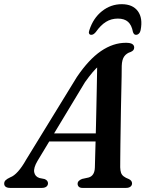

<svg xmlns="http://www.w3.org/2000/svg" viewBox="-50 -920 720 940"><path d="M133.5 -132Q113.5 -98 117.5 -76.8Q121.5 -55.5 143 -48.5L168 -43.5Q177 -40 181 -34.5Q185 -29 185 -23Q185 -12.5 177 -6.2Q169 0 154.5 0H0.5Q-14.5 0 -22 -5.5Q-29.5 -11 -29.5 -21Q-29.5 -30.5 -23 -37.2Q-16.5 -44 0.5 -52Q18.5 -58.5 38.2 -80.5Q58 -102.5 77.5 -137.5L326 -542.5Q384.5 -629 444.2 -669.8Q504 -710.5 566 -710.5Q588.5 -710.5 597.8 -704.2Q607 -698 607 -687.5Q607 -680 603 -674.8Q599 -669.5 589.5 -665.5Q569.5 -659.5 558.2 -643.8Q547 -628 546 -597.5Q546 -579.5 545.5 -547.8Q545 -516 544 -475.2Q543 -434.5 542.2 -389.2Q541.5 -344 540.8 -299.2Q540 -254.5 539.5 -215Q539 -175.5 538.8 -145.8Q538.5 -116 538.5 -101Q539 -85 542.5 -74.5Q546 -64 555.2 -56.8Q564.5 -49.5 581.5 -43Q596.5 -35.5 596.5 -22Q596.5 -12.5 588.8 -6.2Q581 0 566.5 0H354Q341.5 0 335.8 -5.8Q330 -11.5 330 -20Q330 -28.5 335.8 -34.2Q341.5 -40 352 -44L384 -51Q399 -55.5 406.5 -68Q414 -80.5 414.5 -100.5Q415 -118.5 415.8 -150Q416.5 -181.5 417.8 -222Q419 -262.5 420 -308Q421 -353.5 422 -399.2Q423 -445 423.8 -487.2Q424.5 -529.5 425.2 -563.8Q426 -598 426 -619L452.5 -610.5Q443.5 -605.5 431.2 -595Q419 -584.5 403 -565.8Q387 -547 366 -517.5ZM163 -227.5 175 -267H457L453.5 -227.5ZM527 -829Q494.5 -829 468.5 -812.8Q442.5 -796.5 419 -763Q413 -756 407.8 -752.8Q402.5 -749.5 397 -749.5Q389 -749.5 386.2 -755.8Q383.5 -762 387.5 -772.5Q406.5 -831.5 449.5 -865.5Q492.5 -899.5 546 -899.5Q599.5 -899.5 624.8 -865.5Q650 -831.5 638.5 -772.5Q636.5 -762 630.2 -755.8Q624 -749.5 615.5 -749.5Q610.5 -749.5 607 -752.8Q603.5 -756 601 -763Q594.5 -797.5 576.8 -813.2Q559 -829 527 -829Z"/></svg>

Font: Fraunces Medium
Style: Italic
Weight: 500
Italic angle: -16°
Version: Version 1.000;[b76b70a41]